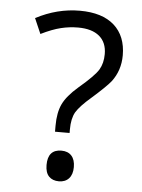

<svg xmlns="http://www.w3.org/2000/svg" viewBox="-51 -716 568 769"><g transform="rotate(5 233.0 -331.0)"><path d="M240.6 -183.5H182V-207.8Q182 -260.4 198.4 -295Q214.9 -329.6 259.4 -368Q322 -421.1 337.7 -447.4Q353.4 -473.7 353.4 -510.6Q353.4 -557.1 323.6 -582.2Q293.7 -607.2 238.1 -607.2Q203.2 -607.2 168.9 -598.8Q134.5 -590.5 89.5 -568.3L62.7 -629.9Q148.6 -674.9 239.1 -674.9Q329.6 -674.9 377.7 -632Q425.7 -589 425.7 -511.6Q425.7 -451 390.8 -405Q372.6 -382.2 316.5 -332.7Q271 -293.7 255.3 -267.4Q240.6 -241.2 240.6 -198.2ZM159.8 -48Q159.8 -110.2 214.4 -110.2Q240.6 -110.2 255.1 -94.3Q269.5 -78.4 269.5 -48.8Q269.5 -19.2 254.8 -3Q240.1 13.1 214.6 13.1Q189.1 13.1 174.4 -2Q159.8 -17.2 159.8 -48Z"/></g></svg>

Font: KhulaRegular
Style: Regular
Weight: 400
Designer: Erin McLaughlin, Steve Matteson
Version: Version 1.001;PS 1.0;hotconv 1.0.72;makeotf.lib2.5.5900; ttf